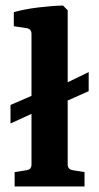

<svg xmlns="http://www.w3.org/2000/svg" viewBox="-20 -675 359 695"><path d="M18 -295 147 -351H171L301 -414V-345L171 -287H147L18 -228ZM225 -80Q225 -62 243 -59L286 -52V0H33V-52L77 -59Q94 -62 94 -79V-552Q94 -570 77 -573L30 -580V-631Q69 -642 118.5 -648Q168 -654 208 -655L225 -638Z"/></svg>

Font: Rasa
Style: Regular
Weight: 400
Designer: Anna Giedrys (Yrsa+Rasa design), David Brezina (Yrsa art-direction, Rasa art-direction, design)
Foundry: Rosetta Type Foundry
Version: Version 2.004